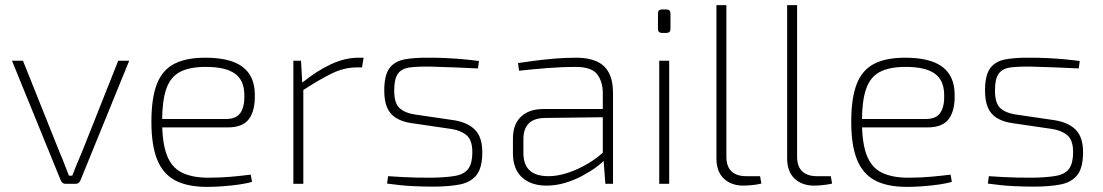

<svg xmlns="http://www.w3.org/2000/svg" viewBox="-20 -720 4320 752"><path d="M486 -482 294 -11Q291 -6 287 -3Q283 0 276 0H236Q231 0 226.5 -3Q222 -6 219 -11L27 -482H70L214 -122Q224 -100 232.5 -77Q241 -54 250 -32H263Q272 -55 281 -77.5Q290 -100 300 -122L443 -482Z M784 -494Q882 -494 929.5 -458.5Q977 -423 978 -352Q980 -288 955.5 -254.5Q931 -221 872 -221H592V-254H866Q907 -254 923 -280Q939 -306 937 -350Q936 -407 899 -432.5Q862 -458 786 -458Q722 -458 684.5 -438Q647 -418 631 -371Q615 -324 615 -245Q615 -161 633.5 -112.5Q652 -64 692.5 -44Q733 -24 797 -24Q844 -24 887.5 -28Q931 -32 962 -36L967 -8Q949 -2 918 2.5Q887 7 853 9.5Q819 12 792 12Q714 12 666 -13.5Q618 -39 595.5 -95Q573 -151 573 -243Q573 -336 594.5 -391Q616 -446 662.5 -470Q709 -494 784 -494Z M1159 -482 1164 -393 1168 -377V0H1129V-482ZM1404 -494 1398 -456H1378Q1328 -456 1279 -432Q1230 -408 1164 -365L1162 -395Q1220 -442 1275.5 -468Q1331 -494 1384 -494Z M1665 -494Q1695 -494 1728 -492.5Q1761 -491 1794 -488Q1827 -485 1856 -481L1852 -452Q1808 -454 1760.5 -456Q1713 -458 1669 -459Q1618 -460 1586 -456Q1554 -452 1539 -432Q1524 -412 1524 -365Q1524 -316 1544.5 -297Q1565 -278 1602 -272L1759 -249Q1813 -240 1841 -211Q1869 -182 1869 -124Q1869 -63 1846.5 -34.5Q1824 -6 1781 2.5Q1738 11 1675 11Q1642 11 1597.5 9Q1553 7 1496 -1L1500 -30Q1530 -28 1557 -26.5Q1584 -25 1611.5 -24.5Q1639 -24 1671 -24Q1730 -25 1764.5 -31.5Q1799 -38 1814.5 -59.5Q1830 -81 1830 -124Q1830 -172 1806.5 -191Q1783 -210 1747 -215L1590 -238Q1556 -243 1532 -257.5Q1508 -272 1496.5 -298Q1485 -324 1485 -365Q1485 -425 1505 -452.5Q1525 -480 1565 -487.5Q1605 -495 1665 -494Z M2239 -494Q2284 -494 2316 -480Q2348 -466 2364.5 -435.5Q2381 -405 2381 -354V0H2351L2343 -106L2341 -113V-354Q2341 -400 2319 -429Q2297 -458 2234 -458Q2184 -458 2125.5 -453.5Q2067 -449 2013 -443L2009 -473Q2041 -478 2076.5 -482.5Q2112 -487 2152.5 -490.5Q2193 -494 2239 -494ZM2356 -293 2355 -261 2113 -258Q2071 -257 2050.5 -236Q2030 -215 2030 -175V-121Q2030 -76 2053.5 -53.5Q2077 -31 2124 -30Q2160 -29 2202 -42.5Q2244 -56 2284 -80Q2324 -104 2352 -133V-98Q2338 -82 2314 -64.5Q2290 -47 2259 -30.5Q2228 -14 2192.5 -3.5Q2157 7 2120 7Q2080 7 2050.5 -7.5Q2021 -22 2005 -50Q1989 -78 1989 -118V-178Q1989 -233 2020.5 -263Q2052 -293 2109 -293Z M2601 -482V0H2562V-482ZM2590 -683Q2606 -683 2606 -667V-607Q2606 -591 2590 -591H2573Q2557 -591 2557 -607V-667Q2557 -683 2573 -683Z M2825 -700V-106Q2825 -68 2845 -49Q2865 -30 2902 -30H2957L2962 -1Q2955 1 2942 3Q2929 5 2915 6Q2901 7 2892 7Q2844 7 2815 -20.5Q2786 -48 2786 -100V-700Z M3102 -700V-106Q3102 -68 3122 -49Q3142 -30 3179 -30H3234L3239 -1Q3232 1 3219 3Q3206 5 3192 6Q3178 7 3169 7Q3121 7 3092 -20.5Q3063 -48 3063 -100V-700Z M3525 -494Q3623 -494 3670.5 -458.5Q3718 -423 3719 -352Q3721 -288 3696.5 -254.5Q3672 -221 3613 -221H3333V-254H3607Q3648 -254 3664 -280Q3680 -306 3678 -350Q3677 -407 3640 -432.5Q3603 -458 3527 -458Q3463 -458 3425.5 -438Q3388 -418 3372 -371Q3356 -324 3356 -245Q3356 -161 3374.5 -112.5Q3393 -64 3433.5 -44Q3474 -24 3538 -24Q3585 -24 3628.5 -28Q3672 -32 3703 -36L3708 -8Q3690 -2 3659 2.5Q3628 7 3594 9.5Q3560 12 3533 12Q3455 12 3407 -13.5Q3359 -39 3336.5 -95Q3314 -151 3314 -243Q3314 -336 3335.5 -391Q3357 -446 3403.5 -470Q3450 -494 3525 -494Z M4018 -494Q4048 -494 4081 -492.5Q4114 -491 4147 -488Q4180 -485 4209 -481L4205 -452Q4161 -454 4113.5 -456Q4066 -458 4022 -459Q3971 -460 3939 -456Q3907 -452 3892 -432Q3877 -412 3877 -365Q3877 -316 3897.5 -297Q3918 -278 3955 -272L4112 -249Q4166 -240 4194 -211Q4222 -182 4222 -124Q4222 -63 4199.5 -34.5Q4177 -6 4134 2.5Q4091 11 4028 11Q3995 11 3950.5 9Q3906 7 3849 -1L3853 -30Q3883 -28 3910 -26.5Q3937 -25 3964.5 -24.5Q3992 -24 4024 -24Q4083 -25 4117.5 -31.5Q4152 -38 4167.5 -59.5Q4183 -81 4183 -124Q4183 -172 4159.5 -191Q4136 -210 4100 -215L3943 -238Q3909 -243 3885 -257.5Q3861 -272 3849.5 -298Q3838 -324 3838 -365Q3838 -425 3858 -452.5Q3878 -480 3918 -487.5Q3958 -495 4018 -494Z"/></svg>

Font: Exo 2 ExtraLight
Style: Regular
Weight: 250
Designer: Natanael Gama
Foundry: Natanael Gama
Version: Version 2.010